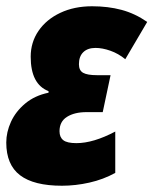

<svg xmlns="http://www.w3.org/2000/svg" viewBox="-23 -583 490 613"><path d="M-3 -128Q-3 -161 12 -194Q27 -227 57.5 -252.5Q88 -278 132 -287V-292Q75 -314 75 -402Q75 -448 100 -484.5Q125 -521 169.5 -542Q214 -563 271 -563Q322 -563 365 -551.5Q408 -540 447 -513L377 -394Q355 -412 329.5 -421Q304 -430 282 -430Q257 -430 243 -416.5Q229 -403 229 -378Q229 -358 242.5 -350.5Q256 -343 286 -343H330L305 -225H253Q215 -225 191 -210Q167 -195 167 -164Q167 -145 179 -135.5Q191 -126 221 -126Q275 -126 345 -163V-31Q307 -10 262.5 0Q218 10 175 10Q85 10 41 -23.5Q-3 -57 -3 -128Z"/></svg>

Font: Noto Sans UI CondBlack
Style: Italic
Weight: 900
Width: 3
Italic angle: -12°
Designer: Monotype Design Team
Foundry: Monotype Imaging Inc.
Version: Version 1.001